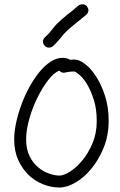

<svg xmlns="http://www.w3.org/2000/svg" viewBox="-20 -838 548 879"><path d="M252.9 -34.2Q271.5 -34.2 300.3 -52.2Q329.1 -70.3 356.4 -103Q383.8 -135.7 403.3 -181.6Q422.9 -227.5 422.9 -284.2Q422.9 -338.9 409.7 -380.4Q396.5 -421.9 379.4 -450.7Q362.3 -479.5 345.2 -494.1Q328.1 -508.8 320.3 -510.7Q303.7 -510.7 290.5 -508.3Q277.3 -505.9 272.5 -504.9Q260.7 -504.9 251 -514.6Q226.6 -504.9 200.2 -470.7Q173.8 -436.5 151.4 -391.1Q128.9 -345.7 114.3 -294.4Q99.6 -243.2 99.6 -200.2Q99.6 -155.3 115.2 -123.5Q130.9 -91.8 154.3 -72.3Q177.7 -52.7 204.1 -43.5Q230.5 -34.2 252.9 -34.2ZM321.3 -565.4Q341.8 -565.4 368.7 -545.4Q395.5 -525.4 419.4 -488.8Q443.4 -452.1 460.4 -400.4Q477.5 -348.6 477.5 -284.2Q477.5 -218.8 455.1 -163.1Q432.6 -107.4 398.9 -66.4Q365.2 -25.4 325.7 -2.4Q286.1 20.5 252.9 20.5Q214.8 20.5 177.7 5.9Q140.6 -8.8 111.3 -36.6Q82 -64.5 63.5 -105.5Q44.9 -146.5 44.9 -200.2Q44.9 -234.4 53.7 -275.4Q62.5 -316.4 77.6 -357.9Q92.8 -399.4 113.8 -438Q134.8 -476.6 159.2 -506.8Q183.6 -537.1 210.9 -555.2Q238.3 -573.2 266.6 -573.2Q277.3 -573.2 285.6 -570.8Q293.9 -568.4 300.8 -564.5Q305.7 -564.5 310.5 -564.9Q315.4 -565.4 321.3 -565.4ZM338.9 -812.5Q347.7 -818.4 357.4 -818.4Q369.1 -818.4 377.9 -809.6Q384.8 -798.8 384.8 -791Q384.8 -780.3 375 -770.5Q361.3 -758.8 352.5 -752Q343.8 -745.1 336.9 -739.3Q328.1 -732.4 319.3 -725.1Q310.5 -717.8 293.9 -704.1Q280.3 -691.4 273.4 -683.6Q266.6 -675.8 260.7 -668Q253.9 -660.2 246.1 -650.9Q238.3 -641.6 222.7 -627Q215.8 -620.1 204.1 -620.1Q191.4 -620.1 184.6 -628.9Q176.8 -636.7 176.8 -647.5Q176.8 -659.2 185.5 -667Q199.2 -679.7 205.6 -687Q211.9 -694.3 217.8 -702.1Q224.6 -710.9 232.9 -720.7Q241.2 -730.5 257.8 -745.1Q274.4 -759.8 284.2 -767.6Q293.9 -775.4 302.7 -782.2Q310.5 -788.1 318.4 -794.9Q326.2 -801.8 338.9 -812.5Z"/></svg>

Font: Coming Soon
Style: Regular
Weight: 400
Designer: Dathan Boardman
Foundry: Open Window
Version: Version 1.000